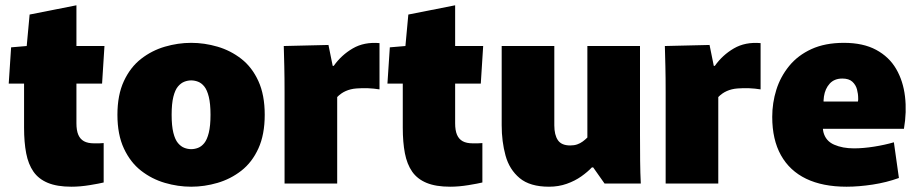

<svg xmlns="http://www.w3.org/2000/svg" viewBox="-20 -694 3470 726"><path d="M250 12Q196 12 161 -2.5Q126 -17 106.5 -45Q87 -73 79 -114.5Q71 -156 71 -211V-378H13L22 -515L81 -520L92 -639L269 -674V-520H375L366 -378H269V-228Q269 -201 276 -184.5Q283 -168 297.5 -160Q312 -152 336 -152Q346 -152 354.5 -152Q363 -152 372 -153V-4Q356 0 319.5 6Q283 12 250 12Z M703 12Q653 12 603.5 -2.5Q554 -17 513.5 -48.5Q473 -80 448.5 -132.5Q424 -185 424 -260Q424 -335 448.5 -387.5Q473 -440 513.5 -471.5Q554 -503 603.5 -517.5Q653 -532 703 -532Q753 -532 802.5 -517.5Q852 -503 892.5 -471.5Q933 -440 957 -387.5Q981 -335 981 -260Q981 -185 957 -132.5Q933 -80 892.5 -48.5Q852 -17 802.5 -2.5Q753 12 703 12ZM703 -130Q716 -130 729 -135Q742 -140 752.5 -153Q763 -166 769.5 -192Q776 -218 776 -260Q776 -302 769.5 -328Q763 -354 752.5 -367Q742 -380 729 -385Q716 -390 703 -390Q690 -390 677 -385Q664 -380 653 -367Q642 -354 635.5 -328Q629 -302 629 -260Q629 -218 635.5 -192Q642 -166 653 -153Q664 -140 677 -135Q690 -130 703 -130Z M1056 0V-343Q1056 -402 1055 -443Q1054 -484 1053 -520L1222 -524L1238 -445H1242Q1271 -486 1314 -511Q1357 -536 1415 -531V-356Q1372 -363 1327.5 -359.5Q1283 -356 1255 -327V0Z M1682 12Q1628 12 1593 -2.5Q1558 -17 1538.5 -45Q1519 -73 1511 -114.5Q1503 -156 1503 -211V-378H1445L1454 -515L1513 -520L1524 -639L1701 -674V-520H1807L1798 -378H1701V-228Q1701 -201 1708 -184.5Q1715 -168 1729.5 -160Q1744 -152 1768 -152Q1778 -152 1786.5 -152Q1795 -152 1804 -153V-4Q1788 0 1751.5 6Q1715 12 1682 12Z M2056 12Q1984 12 1945 -20.5Q1906 -53 1891.5 -106Q1877 -159 1877 -220V-520H2076V-220Q2076 -184 2089.5 -164Q2103 -144 2136 -144Q2151 -144 2162.5 -148Q2174 -152 2183.5 -159Q2193 -166 2201 -174V-520H2400V-183Q2400 -131 2400.5 -85Q2401 -39 2403 0H2266L2223 -61H2218Q2202 -44 2178 -27Q2154 -10 2123 1Q2092 12 2056 12Z M2497 0V-343Q2497 -402 2496 -443Q2495 -484 2494 -520L2663 -524L2679 -445H2683Q2712 -486 2755 -511Q2798 -536 2856 -531V-356Q2813 -363 2768.5 -359.5Q2724 -356 2696 -327V0Z M3181 12Q3091 12 3028.5 -18Q2966 -48 2933 -107Q2900 -166 2900 -252Q2900 -305 2915.5 -354.5Q2931 -404 2964 -444.5Q2997 -485 3048.5 -508.5Q3100 -532 3171 -532Q3244 -532 3293 -505.5Q3342 -479 3368.5 -433.5Q3395 -388 3402 -329.5Q3409 -271 3398 -207H3004L3112 -287Q3085 -228 3093.5 -194.5Q3102 -161 3134 -147Q3166 -133 3209 -133Q3244 -133 3285 -139.5Q3326 -146 3360 -156L3379 -21Q3332 -4 3279.5 4Q3227 12 3181 12ZM3005 -310H3224Q3225 -314 3225 -316.5Q3225 -319 3225 -322Q3225 -339 3220.5 -356Q3216 -373 3203 -385Q3190 -397 3165 -397Q3135 -397 3117.5 -378Q3100 -359 3095.5 -329Q3091 -299 3100 -267Z"/></svg>

Font: Murecho Thin Black
Style: Regular
Weight: 900
Version: Version 1.010